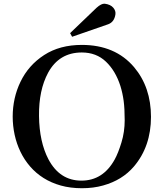

<svg xmlns="http://www.w3.org/2000/svg" viewBox="-20 -997 875 1027"><path d="M89.4 -559.1Q132.3 -648.4 216.1 -702.6Q299.8 -756.8 417.5 -756.8Q596.2 -756.8 697.3 -637.7Q787.6 -530.3 787.6 -372.1Q787.6 -213.9 696.3 -106.4Q633.8 -33.2 531.7 -4.9Q480 9.8 418.2 9.8Q356.4 9.8 305.2 -4.6Q253.9 -19 212.9 -44.9Q171.9 -70.8 140.9 -106.7Q109.9 -142.6 89.4 -185.3Q68.8 -228 58.3 -276.1Q47.9 -324.2 47.9 -373.3Q47.9 -422.4 58.3 -469.5Q68.8 -516.6 89.4 -559.1ZM593.8 -144.5Q612.3 -178.2 629.6 -234.9Q647 -291.5 647 -353.8Q647 -416 641.4 -457.8Q635.7 -499.5 624 -537.1Q598.1 -618.2 546.6 -667.2Q495.1 -716.3 417.5 -716.3Q296.4 -716.3 237.3 -607.9Q187 -514.6 188.7 -376.2Q190.4 -237.8 239.3 -144.5Q299.8 -30.8 415.5 -30.8Q531.2 -30.8 593.8 -144.5ZM355 -819.8 496.1 -955.1Q522.5 -979 540.5 -977.1Q571.3 -973.1 585.9 -955.8Q600.6 -938.5 597.2 -918.9Q590.8 -878.9 558.6 -867.2L365.7 -800.3Z"/></svg>

Font: Cantata One
Style: Regular
Weight: 400
Designer: Joana Maria Correia da Silva
Foundry: Joana Maria Correia da Silva
Version: Version 1.002